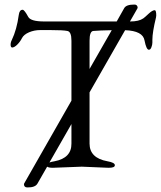

<svg xmlns="http://www.w3.org/2000/svg" viewBox="-20 -737 711 849"><path d="M653.8 -561V-548.8Q653.8 -539.1 649.4 -527.8Q645 -516.6 638.2 -517.1Q627 -517.1 619.1 -558.1Q611.8 -600.6 533.2 -603.5L376 -328.6V-102.1Q376 -38.1 455.1 -23.9Q488.3 -18.1 487.8 -6.3Q487.8 5.4 459 4.9L341.8 0L213.9 4.9Q194.8 4.9 188.5 0L146 74.2Q136.2 92.3 101.1 91.8Q85.9 91.8 85.9 77.1Q85.9 76.2 86.9 74.2L295.9 -292V-557.1Q295.9 -597.2 277.8 -600.1Q258.8 -604 204.1 -604H157.2Q131.8 -604 108.4 -594.2Q85 -584 77.1 -568.4Q69.3 -552.7 56.6 -540Q43.9 -527.3 34.2 -526.9Q27.3 -526.9 26.9 -538.6Q26.9 -550.3 32.2 -560.1Q54.2 -606 63 -670.9Q65.9 -693.8 80.1 -693.8Q87.9 -693.8 105 -662.1Q116.2 -642.1 174.8 -642.1H496.1L528.8 -700.2Q537.6 -717.3 575.2 -716.8Q586.4 -716.8 588.9 -704.1L587.9 -702.1V-700.2L554.7 -642.1H556.2Q594.2 -642.1 613.8 -655.8Q620.6 -660.6 637.2 -676.3Q653.8 -691.9 664.1 -691.9Q670.9 -691.9 670.9 -668.9L669.9 -660.2Q653.8 -594.2 653.8 -561ZM198.7 -18.6Q207 -21.5 221.2 -23.9Q296.4 -38.1 295.9 -102.1V-188.5ZM376 -557.1V-432.1L474.1 -603.5Q418.5 -602.5 392.1 -600.1Q376 -598.1 376 -557.1Z"/></svg>

Font: EBGaramond
Style: Regular
Weight: 400
Version: Version 000.012g